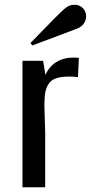

<svg xmlns="http://www.w3.org/2000/svg" viewBox="-20 -793 394 813"><path d="M75.2 0ZM314 -547.9 310.1 -466.3Q291.5 -468.8 274.9 -468.8Q240.2 -468.8 218.8 -461.9Q197.3 -455.1 186.3 -438.5Q175.3 -421.9 171.6 -400.6Q168 -379.4 168 -343.8Q168 -323.7 169.7 -285.2Q171.4 -246.6 171.4 -230V0H75.2V-535.6H162.6L172.4 -475.6Q187.5 -510.7 218.3 -530Q249 -549.3 292 -549.3Q302.7 -549.3 314 -547.9ZM253.4 -755.9Q272.9 -772.9 294.4 -772.9Q317.4 -772.9 331.1 -758.5Q344.7 -744.1 344.7 -724.1Q344.7 -709 335.9 -694.8Q327.1 -680.7 310.1 -673.3Q304.7 -670.9 256.3 -652.8Q208 -634.8 162.6 -617.7L117.2 -600.6L108.9 -610.8Q234.4 -740.7 253.4 -755.9Z"/></svg>

Font: Coda
Style: Regular
Weight: 400
Designer: vernon adams
Foundry: vernon adams
Version: Version 2.000; ttfautohint (v0.8) -r 50 -G 200 -x